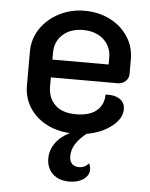

<svg xmlns="http://www.w3.org/2000/svg" viewBox="-52 -552 630 806"><g transform="rotate(5 263.0 -149.0)"><path d="M155 -218V-180Q155 -132 185 -102.5Q215 -73 273 -73Q331 -73 360.5 -98.5Q390 -124 390 -166Q426 -169 449 -154.5Q472 -140 472 -111Q472 -72 430 -39Q388 -6 325 5Q295 29 280 53Q265 77 265 105Q265 125 275.5 136Q286 147 306 147Q330 147 347 127Q353 142 353 153Q353 178 329.5 194.5Q306 211 270 211Q226 211 200 186.5Q174 162 174 121Q174 87 195 57Q216 27 255 8Q198 5 153 -19.5Q108 -44 83 -84.5Q58 -125 58 -175V-318Q58 -372 87.5 -415.5Q117 -459 166 -484Q215 -509 273 -509Q331 -509 379 -485Q427 -461 455 -418.5Q483 -376 483 -322V-260Q483 -243 469.5 -230.5Q456 -218 437 -218ZM155 -293H392V-322Q392 -369 359 -398.5Q326 -428 273 -428Q220 -428 187.5 -398.5Q155 -369 155 -322Z"/></g></svg>

Font: K2D Medium
Style: Regular
Weight: 500
Designer: Katatrad Aksorn Co.,Ltd.
Foundry: Cadson Demak Co.,Ltd.
Version: Version 1.000; ttfautohint (v1.6)